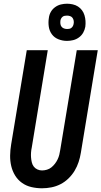

<svg xmlns="http://www.w3.org/2000/svg" viewBox="-20 -1005 546 1033"><path d="M206 8Q177 8 149 1.5Q121 -5 98.5 -21Q76 -37 61.5 -60.5Q47 -84 40.5 -111.5Q34 -139 34.5 -168.5Q35 -198 40 -228L124 -735H237L151 -212Q148 -198 147 -184.5Q146 -171 147 -158Q148 -145 151 -132Q154 -119 161.5 -109Q169 -99 181 -93.5Q193 -88 206 -88Q219 -88 232.5 -92Q246 -96 256.5 -104.5Q267 -113 275.5 -124Q284 -135 290 -147.5Q296 -160 299 -172.5Q302 -185 304 -198L393 -735H506L415 -183Q411 -158 403 -133.5Q395 -109 381.5 -86.5Q368 -64 348.5 -45Q329 -26 305.5 -14Q282 -2 256.5 3Q231 8 206 8ZM340 -785Q317 -785 295 -793.5Q273 -802 259.5 -820Q246 -838 242.5 -861.5Q239 -885 243 -909Q245 -926 253.5 -941Q262 -956 276.5 -966.5Q291 -977 307.5 -981Q324 -985 341 -985Q356 -985 371.5 -981.5Q387 -978 399.5 -970Q412 -962 421 -950Q430 -938 434.5 -923Q439 -908 440 -892.5Q441 -877 439 -861Q436 -844 427.5 -829Q419 -814 404.5 -803.5Q390 -793 373.5 -789Q357 -785 340 -785ZM341 -849Q347 -849 353 -850Q359 -851 364 -855Q369 -859 372 -864.5Q375 -870 376 -876Q378 -885 376.5 -893.5Q375 -902 370.5 -908.5Q366 -915 358 -918Q350 -921 341 -921Q335 -921 328.5 -920Q322 -919 317 -915Q312 -911 309 -905.5Q306 -900 305 -894Q304 -885 305 -876.5Q306 -868 311 -861.5Q316 -855 324 -852Q332 -849 341 -849Z"/></svg>

Font: Iosevka
Style: Bold Italic
Weight: 700
Italic angle: -9°
Monospace: yes
Designer: Belleve Invis
Foundry: Belleve Invis
Version: Version 32.5.0; ttfautohint (v1.8.4)